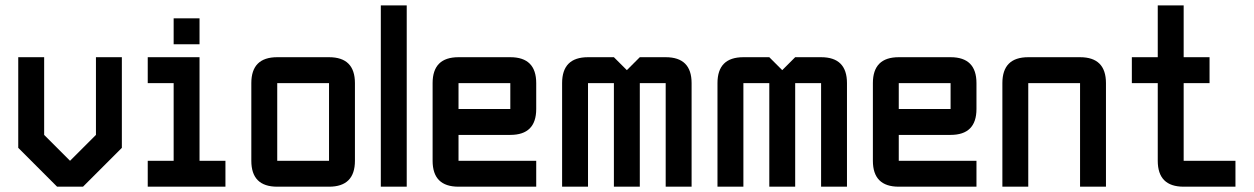

<svg xmlns="http://www.w3.org/2000/svg" viewBox="-20 -704 4728 724"><path d="M341.8 -488.3H439.5V-146.5L293 0H195.3L48.8 -146.5V-488.3H146.5V-195.3L244.1 -97.7L341.8 -195.3Z M634.8 -537.1V-634.8H732.4V-537.1ZM537.1 0V-97.7H634.8V-390.6H537.1V-488.3H732.4V-97.7H830.1V0Z M1220.7 0H1025.4Q927.7 0 927.7 -97.7V-390.6Q927.7 -488.3 1025.4 -488.3H1220.7Q1318.4 -488.3 1318.4 -390.6V-97.7Q1318.4 0 1220.7 0ZM1220.7 -97.7V-390.6H1025.4V-97.7Z M1416 -683.6H1513.7V0H1416Z M1709 -488.3H1904.3Q2002 -488.3 2002 -390.6V-293Q2002 -195.3 1904.3 -195.3H1709V-97.7H2002V0H1709Q1611.3 0 1611.3 -97.7V-390.6Q1611.3 -488.3 1709 -488.3ZM1904.3 -390.6H1709V-293H1904.3Z M2294.9 -390.6H2197.3V0H2099.6V-390.6Q2099.6 -488.3 2197.3 -488.3H2294.9L2343.8 -439.5L2392.6 -488.3H2490.2Q2587.9 -488.3 2587.9 -390.6V0H2490.2V-390.6H2392.6V0H2294.9Z M2880.9 -390.6H2783.2V0H2685.5V-390.6Q2685.5 -488.3 2783.2 -488.3H2880.9L2929.7 -439.5L2978.5 -488.3H3076.2Q3173.8 -488.3 3173.8 -390.6V0H3076.2V-390.6H2978.5V0H2880.9Z M3369.1 -488.3H3564.5Q3662.1 -488.3 3662.1 -390.6V-293Q3662.1 -195.3 3564.5 -195.3H3369.1V-97.7H3662.1V0H3369.1Q3271.5 0 3271.5 -97.7V-390.6Q3271.5 -488.3 3369.1 -488.3ZM3564.5 -390.6H3369.1V-293H3564.5Z M4052.7 -390.6H3857.4V0H3759.8V-390.6Q3759.8 -488.3 3857.4 -488.3H4052.7Q4150.4 -488.3 4150.4 -390.6V0H4052.7Z M4443.4 0Q4345.7 0 4345.7 -97.7V-390.6H4248V-488.3H4345.7V-683.6H4443.4V-488.3H4541V-390.6H4443.4V-97.7H4638.7V0Z"/></svg>

Font: BabelStone Runic Berhtwald
Style: Regular
Weight: 400
Designer: Andrew West
Foundry: BabelStone
Version: Version 7.004;November 9, 2023